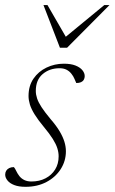

<svg xmlns="http://www.w3.org/2000/svg" viewBox="-21 -710 442 740"><path d="M32.5 -66Q37 -61 41.5 -51.2Q46 -41.5 53.5 -31.5Q61.5 -21.5 73 -16Q84.5 -10.5 100 -10.5Q131 -10.5 154.5 -22.8Q178 -35 191.5 -56.8Q205 -78.5 205 -107.5Q205 -122.5 200 -138.5Q195 -154.5 182.5 -174.5Q170 -194.5 147.5 -221.5Q125.5 -248 112.5 -269Q99.5 -290 94.2 -307.2Q89 -324.5 89 -340Q89 -379 108 -406.8Q127 -434.5 158.2 -449.5Q189.5 -464.5 225 -464.5Q252 -464.5 269.8 -457.5Q287.5 -450.5 296.5 -439.5Q305.5 -428.5 305.5 -416.5Q305.5 -409 302 -402.8Q298.5 -396.5 291.2 -393.2Q284 -390 273 -390Q270 -396 266 -406Q262 -416 254 -426Q246 -436 235 -441.5Q224 -447 208.5 -447Q170 -447 143.5 -424.5Q117 -402 117 -359.5Q117 -345.5 122 -330.5Q127 -315.5 139.2 -296.8Q151.5 -278 173.5 -251.5Q196 -225.5 208.8 -204Q221.5 -182.5 227.2 -163.8Q233 -145 233 -127Q233 -89.5 213 -58.2Q193 -27 158 -8.5Q123 10 77.5 10Q51 10 33.8 3.2Q16.5 -3.5 7.8 -14.5Q-1 -25.5 -1 -37Q-1 -45.5 3 -52Q7 -58.5 14.5 -62.2Q22 -66 32.5 -66ZM401 -690.5 237.5 -526H210L146.5 -690.5H162L240 -555.5H217L381 -690.5Z"/></svg>

Font: Newsreader 36pt ExtraLight
Style: Italic
Weight: 250
Italic angle: -17°
Designer: Hugues Gentile
Foundry: Production Type
Version: Version 1.003